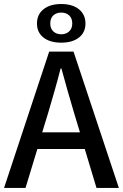

<svg xmlns="http://www.w3.org/2000/svg" viewBox="-20 -931 609 951"><path d="M568.8 0H458L399.9 -192.9H165L106.4 0H0L223.6 -675.3H344.2ZM217.3 -367.7 189 -275.4H376L348.1 -367.7Q331.5 -422.4 315.7 -478.5Q299.8 -534.7 284.2 -591.8H280.3Q265.6 -534.7 249.5 -478.5Q233.4 -422.4 217.3 -367.7ZM283.2 -719.7Q227.5 -719.7 195.3 -745.1Q163.1 -770.5 163.1 -814.5Q163.1 -858.9 195.3 -885Q227.5 -911.1 283.2 -911.1Q338.9 -911.1 371.1 -885Q403.3 -858.9 403.3 -814.5Q403.3 -770.5 371.1 -745.1Q338.9 -719.7 283.2 -719.7ZM283.2 -761.2Q307.1 -761.2 322.5 -775.4Q337.9 -789.6 337.9 -814.5Q337.9 -840.8 322.5 -854.7Q307.1 -868.7 283.2 -868.7Q259.3 -868.7 244.1 -854.7Q229 -840.8 229 -814.5Q229 -789.6 244.1 -775.4Q259.3 -761.2 283.2 -761.2Z"/></svg>

Font: Akatab SemiBold
Style: Regular
Weight: 600
Designer: SIL Global
Foundry: SIL Global
Version: Version 4.100